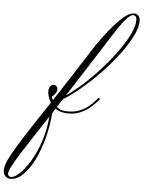

<svg xmlns="http://www.w3.org/2000/svg" viewBox="-262 -826 946 1264"><g transform="rotate(5 210.5 -193.5)"><path d="M-144.5 384.3Q-164.6 384.3 -178.2 370.8Q-191.9 357.4 -192.4 336.9Q-193.4 316.9 -185.3 291.3Q-177.2 265.6 -153.6 222.7Q-129.9 179.7 -85 108.9Q-40 38.1 33.2 -71.8L77.6 -138.7Q63 -161.6 57.6 -184.6Q52.2 -207.5 54.2 -221.2Q56.6 -236.8 65.2 -246.8Q73.7 -256.8 85.9 -256.8Q97.2 -256.8 104.7 -249Q112.3 -241.2 112.3 -227.1Q112.3 -216.3 102.5 -201.2Q92.8 -186 80.6 -179.7Q82.5 -168.9 88.9 -155.8Q159.2 -263.2 204.6 -333.5Q250 -403.8 277.1 -446.5Q304.2 -489.3 319.1 -512.5Q334 -535.6 342.8 -548.3Q412.6 -648.4 472.9 -709.7Q533.2 -771 570.3 -771Q591.3 -771 601.6 -758.8Q611.8 -746.6 612.3 -729Q614.3 -687.5 586.7 -630.1Q559.1 -572.8 511.5 -508.1Q463.9 -443.4 403.6 -379.4Q343.3 -315.4 278.8 -260.3Q214.4 -205.1 153.8 -167L119.1 -113.3Q129.9 -104 143.3 -98.1Q156.7 -92.3 173.3 -91.3Q233.4 -87.4 274.7 -105.7Q315.9 -124 343.3 -150.6Q370.6 -177.2 387.2 -197.8L398.4 -189.9Q390.6 -182.6 373.3 -162.8Q356 -143.1 328.4 -121.8Q300.8 -100.6 262.2 -87.2Q223.6 -73.7 172.9 -79.1Q154.3 -81.1 139.2 -86.9Q124 -92.8 111.8 -101.6L91.8 -70.3Q85.4 15.1 64 96.2Q42.5 177.2 10 242.4Q-22.5 307.6 -62 345.9Q-101.6 384.3 -144.5 384.3ZM171.4 -194.3Q225.6 -231 284.2 -284.4Q342.8 -337.9 397.7 -399.7Q452.6 -461.4 496.8 -523.4Q541 -585.4 566.4 -639.6Q591.8 -693.8 590.3 -731.9Q589.8 -745.6 583.5 -752.7Q577.1 -759.8 567.9 -759.8Q557.6 -759.8 541.5 -747.3Q525.4 -734.9 500.2 -702.1Q475.1 -669.4 436 -607.9Q391.1 -536.6 349.6 -471.7Q308.1 -406.7 264.9 -339.6Q221.7 -272.5 171.4 -194.3ZM-141.1 372.1Q-120.1 372.1 -87.4 342.3Q-54.7 312.5 -20.3 257.1Q14.2 201.7 40.5 124.8Q66.9 47.9 75.7 -45.9Q30.3 22.9 -12.2 87.4Q-54.7 151.9 -88.9 205.8Q-123 259.8 -143.1 297.9Q-163.1 335.9 -163.1 351.6Q-163.1 359.4 -157 365.7Q-150.9 372.1 -141.1 372.1Z"/></g></svg>

Font: Pinyon Script
Style: Regular
Weight: 400
Designer: Nicole Fally, Eben Sorkin
Foundry: Sorkin Type Co.
Version: Version 1.008; ttfautohint (v1.8.4.7-5d5b)